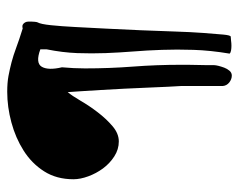

<svg xmlns="http://www.w3.org/2000/svg" viewBox="-84 -565 649 521"><g transform="rotate(-90 240.5 -304.5)"><path d="M355.5 -5.9Q364.3 -58.6 365.7 -104Q367.2 -149.4 365.7 -189.9Q364.3 -230.5 361.3 -267.6Q358.4 -304.7 356.9 -342.3Q355.5 -379.9 356.9 -419.4Q358.4 -459 367.2 -502.9V-519.5Q330.1 -533.2 319.8 -515.6Q309.6 -498 318.4 -460.9Q315.4 -428.7 315.4 -398.4Q315.4 -332 320.3 -268.1Q325.2 -204.1 325.2 -137.7Q325.2 -132.8 325.2 -120.1Q325.2 -107.4 324.7 -92.8Q324.2 -78.1 324.2 -65.9Q324.2 -53.7 324.2 -47.9Q324.2 -43.9 322.3 -36.1Q320.3 -28.3 317.4 -20.5Q314.5 -12.7 309.1 -6.3Q303.7 0 295.9 0Q286.1 0 277.3 -6.8Q268.6 -13.7 267.6 -24.4Q267.6 -30.3 267.6 -46.9Q267.6 -63.5 267.6 -81.5Q267.6 -99.6 267.6 -115.2Q267.6 -130.9 267.6 -137.7Q266.6 -149.4 265.6 -173.3Q264.6 -197.3 263.2 -228Q261.7 -258.8 260.3 -292Q258.8 -325.2 256.8 -355.5Q254.9 -385.7 253.4 -410.2Q252 -434.6 251 -445.3Q241.2 -433.6 227.5 -410.2Q213.9 -386.7 196.3 -363.8Q178.7 -340.8 158.7 -323.7Q138.7 -306.6 117.2 -306.6Q95.7 -306.6 76.7 -318.8Q57.6 -331.1 43.9 -349.6Q30.3 -368.2 22.5 -389.6Q14.6 -411.1 14.6 -429.7Q14.6 -475.6 36.1 -509.3Q57.6 -543 92.3 -564.9Q127 -586.9 168.9 -598.1Q210.9 -609.4 252 -609.4Q276.4 -609.4 294.9 -606Q313.5 -602.5 332 -597.7Q350.6 -592.8 371.6 -585Q392.6 -577.1 423.8 -567.4Q430.7 -569.3 434.6 -566.9Q438.5 -564.5 440.4 -560.5Q442.4 -556.6 442.4 -551.8Q442.4 -546.9 442.4 -543.9Q442.4 -541 441.9 -535.2Q441.4 -529.3 440.4 -527.3Q435.5 -518.6 432.6 -490.7Q429.7 -462.9 427.7 -424.8Q425.8 -386.7 423.3 -340.3Q420.9 -293.9 418.9 -246.6Q417 -199.2 415.5 -155.3Q414.1 -111.3 411.6 -77.6Q409.2 -43.9 407.2 -23.4Q405.3 -2.9 401.4 -2.9Q397.5 -2.9 390.6 -2Q383.8 -1 377 -1Q370.1 -1 364.3 -2Q358.4 -2.9 355.5 -5.9Z"/></g></svg>

Font: Cedarville Cursive
Style: Regular
Weight: 400
Designer: Kimberly Geswein
Foundry: Kimberly Geswein
Version: Version 1.001 2010